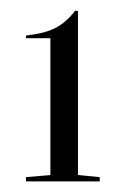

<svg xmlns="http://www.w3.org/2000/svg" viewBox="-20 -878 231 362"><path d="M75 -806H29V-811Q65 -815 85 -825.5Q105 -836 122 -858L127 -857V-548L168 -544V-536H29V-544L75 -548Z"/></svg>

Font: Libre Caslon Display
Style: Regular
Weight: 400
Designer: Pablo Impallari, Rodrigo Fuenzalida
Foundry: Pablo Impallari, Rodrigo Fuenzalida
Version: Version 1.002; ttfautohint (v1.5)